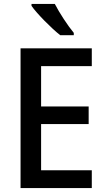

<svg xmlns="http://www.w3.org/2000/svg" viewBox="-20 -961 541 981"><path d="M260 -941H141V-931C168 -892 244 -815 288 -781H357V-793C327 -829 283 -896 260 -941ZM449 0V-91H190V-327H433V-417H190V-623H449V-714H85V0Z"/></svg>

Font: Noto Sans Khmer SemiCondensed Medium
Style: Regular
Weight: 500
Width: 4
Designer: Danh Hong and the Monotype Design Team
Foundry: Monotype Imaging Inc.
Version: Version 2.004